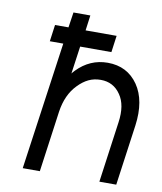

<svg xmlns="http://www.w3.org/2000/svg" viewBox="-80 -765 699 829"><g transform="rotate(10 269.5 -350.0)"><path d="M96 -560H155L76 0H151L188 -267Q199 -343 243 -388Q265 -411 289 -422.5Q313 -434 342 -434Q398 -434 429 -388Q460 -344 449 -267L412 0H486L523 -266Q538 -377 492 -444Q445 -512 359 -512Q281 -512 224 -453Q221 -450 218 -446.5Q215 -443 212 -439L229 -560H366L376 -633H240L249 -700H175L165 -633H106Z"/></g></svg>

Font: Unageo
Style: Regular-Italic
Weight: 400
Designer: Richard Sepsi
Foundry: Richard Sepsi
Version: Version 2.000